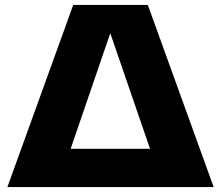

<svg xmlns="http://www.w3.org/2000/svg" viewBox="-20 -760 898 780"><path d="M10 0 277.5 -740H580.5L848 0ZM267 -155.5H589.5L428 -625Z"/></svg>

Font: Encode Sans Expanded Expanded ExtraBold
Style: Regular
Weight: 800
Width: 7
Designer: Multiple Designers
Foundry: Impallari Type
Version: Version 3.000; ttfautohint (v1.8.3) -l 8 -r 50 -G 200 -x 14 